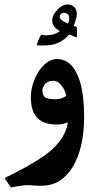

<svg xmlns="http://www.w3.org/2000/svg" viewBox="-40 -637 449 865"><path d="M339 -110Q339 -51 329 2Q319 52 300 92Q274 146 232 175Q213 188 191 194Q169 200 138 200L116 199Q100 197 92 197Q74 197 49 200.5Q24 204 10 208L-20 165Q-2 157 42.5 134Q87 111 130 84Q195 44 226 2Q262 -44 265 -86Q243 -76 216 -76Q160 -76 131 -103Q99 -133 99 -199Q99 -229 108.5 -259.5Q118 -290 134 -315Q151 -341 172.5 -356Q194 -371 216 -371Q290 -371 321 -267Q339 -204 339 -110ZM199 -273Q176 -273 163.5 -258.5Q151 -244 151 -230Q151 -210 161.5 -200Q172 -190 211 -190Q227 -190 237 -194Q247 -198 259 -205Q258 -209 254 -221.5Q250 -234 241 -247Q223 -273 199 -273ZM307 -494Q307 -480 306 -468L271 -482Q260 -466 241 -455Q228 -445 207.5 -438.5Q187 -432 150 -432Q134 -432 125 -433Q127 -439 132 -453Q137 -467 145 -480Q161 -478 168 -478Q205 -478 230 -497Q195 -516 195 -545Q195 -565 211 -584Q236 -617 266 -617Q275 -617 285 -612Q306 -601 306 -575Q306 -555 292 -521L306 -515Q307 -507 307 -494ZM272 -554Q272 -566 266 -572Q255 -581 244 -579Q236 -577 232 -571.5Q228 -566 229 -561Q229 -556 234 -550Q239 -544 248 -540L266 -531Q272 -542 272 -554Z"/></svg>

Font: Mirza
Style: Bold
Weight: 700
Designer: Arabic design by Kourosh Beigpour, Latin design by Eduardo Tunni, engineering by Lasse Fister
Version: Version 1.0010g